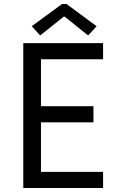

<svg xmlns="http://www.w3.org/2000/svg" viewBox="-20 -934 602 954"><path d="M95.7 0V-719.7H492.2V-639.6H183.6V-406.2H444.3V-326.2H183.6V-80.1H492.2V0ZM179.7 -757.8 137.7 -803.7 288.1 -914.1H310.5L460 -803.7L418 -757.8L300.8 -851.6H296.9Z"/></svg>

Font: Reddit Mono
Style: Regular
Weight: 400
Monospace: yes
Designer: Stephen Hutchings
Foundry: Reddit
Version: Version 1.014; ttfautohint (v1.8.4.7-5d5b)